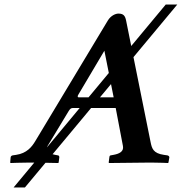

<svg xmlns="http://www.w3.org/2000/svg" viewBox="-20 -718 803 848"><path d="M187.3 -67.1C187.9 -69 188.8 -70.9 190 -73L283 -227C289.3 -237.4 294 -241 302 -241H331.9ZM470.3 -346.6 482 -288H421.5ZM460.6 -395.7 371 -288H328C321.8 -288 321.8 -292.9 326 -300L441 -494ZM645 -91 569.5 -465.7 763 -698H712L559.6 -514.8L537 -627C532.8 -648 525.5 -658 503 -658C492 -658 470.2 -650.6 456 -627L135.7 -94.5C120.8 -69.7 98.5 -40.8 51 -34L37 -32C33 -31.4 27.5 -29.1 27 -23L25 0L27 2C27 2 74 0 113 0C118.2 0 124.5 0 131.4 0.1L40 110H90L180.9 0.9C210.7 1.4 237 2 237 2L239 0L242 -23C242 -29 240 -31.3 235 -32L224 -34C220 -34.7 216.1 -35.6 212.3 -36.8L382.4 -241H491L523 -73C527.8 -47.9 505.4 -38.4 481 -34L470 -32C465 -31.3 463.8 -29.5 463 -23L460 0L462 2C462 2 610 0 646 0C685 0 722 2 722 2L724 0L728 -23C728 -29 722 -31.4 718 -32L704 -34C656.5 -40.8 650.7 -62.6 645 -91Z"/></svg>

Font: Linux Libertine O
Style: Bold Italic
Weight: 700
Italic angle: -11.5°
Designer: Philipp H. Poll
Foundry: Philipp H. Poll
Version: Version 4.1.0